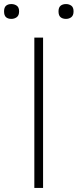

<svg xmlns="http://www.w3.org/2000/svg" viewBox="-65 -925 382 945"><path d="M104 -740H147V0H104ZM-9 -832Q-26 -832 -35.5 -840.5Q-45 -849 -45 -869Q-45 -888 -35.5 -896.5Q-26 -905 -9 -905Q6 -905 17.5 -897Q29 -889 29 -869Q29 -849 17.5 -840.5Q6 -832 -9 -832ZM260 -832Q243 -832 233 -840.5Q223 -849 223 -869Q223 -888 233 -896.5Q243 -905 260 -905Q275 -905 286 -897Q297 -889 297 -869Q297 -849 286 -840.5Q275 -832 260 -832Z"/></svg>

Font: Encode Sans Wide
Style: Thin
Weight: 100
Designer: Pablo Impallari, Andres Torresi
Foundry: Pablo Impallari, Andres Torresi
Version: Version 1.000; ttfautohint (v1.00) -l 8 -r 50 -G 200 -x 14 -